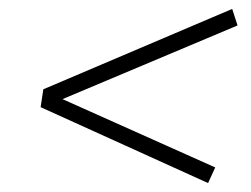

<svg xmlns="http://www.w3.org/2000/svg" viewBox="-20 -570 563 430"><path d="M500 -550 512 -513 120 -348 462 -195 446 -160 71 -330 77 -370Z"/></svg>

Font: Bitter Pro Light
Style: Italic
Weight: 300
Italic angle: -9°
Designer: Sol Matas, and Bitter project Authors
Foundry: Sol Matas
Version: Version 1.010